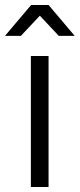

<svg xmlns="http://www.w3.org/2000/svg" viewBox="-25 -751 320 771"><path d="M170 -731 275 -607H211L135 -688L59 -607H-5L100 -731ZM99 0V-526H170V0Z"/></svg>

Font: mBank
Style: Regular
Weight: 400
Designer: Julieta Ulanovsky
Foundry: Julieta Ulanovsky
Version: Version 7.200;PS 007.200;hotconv 1.0.88;makeotf.lib2.5.64775